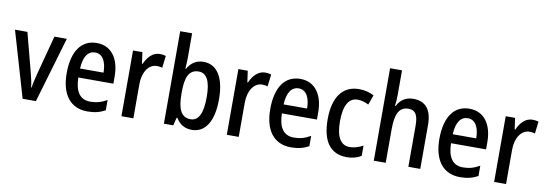

<svg xmlns="http://www.w3.org/2000/svg" viewBox="-57 -1152 4430 1554"><g transform="rotate(10 2158.0 -375.0)"><path d="M161 0H270L429 -540H327L241 -216C230 -173 220 -130 217 -102H213C208 -142 198 -188 187 -228L105 -540H3Z M675 -549C549 -549 476 -448 476 -266C476 -99 548 10 694 10C751 10 796 -1 840 -25V-110C794 -83 753 -72 703 -72C620 -72 577 -131 575 -248H863V-308C863 -450 797 -549 675 -549ZM675 -471C739 -471 769 -407 769 -322H576C581 -422 617 -471 675 -471Z M1192 -550C1136 -550 1094 -506 1068 -447H1063L1050 -540H973V0H1071V-281C1071 -382 1120 -450 1185 -450C1201 -450 1217 -448 1230 -443L1242 -543C1226 -548 1208 -550 1192 -550Z M1420 -559V-760H1322V0H1399L1415 -65H1421C1452 -16 1493 10 1553 10C1662 10 1727 -90 1727 -270C1727 -452 1662 -549 1552 -549C1493 -549 1450 -520 1421 -469H1416C1418 -499 1420 -531 1420 -559ZM1527 -465C1594 -465 1626 -400 1626 -272C1626 -138 1593 -73 1528 -73C1451 -73 1420 -136 1420 -262V-279C1420 -393 1444 -465 1527 -465Z M2058 -550C2002 -550 1960 -506 1934 -447H1929L1916 -540H1839V0H1937V-281C1937 -382 1986 -450 2051 -450C2067 -450 2083 -448 2096 -443L2108 -543C2092 -548 2074 -550 2058 -550Z M2348 -549C2222 -549 2149 -448 2149 -266C2149 -99 2221 10 2367 10C2424 10 2469 -1 2513 -25V-110C2467 -83 2426 -72 2376 -72C2293 -72 2250 -131 2248 -248H2536V-308C2536 -450 2470 -549 2348 -549ZM2348 -471C2412 -471 2442 -407 2442 -322H2249C2254 -422 2290 -471 2348 -471Z M2826 10C2870 10 2912 -1 2944 -22V-106C2910 -87 2874 -75 2834 -75C2760 -75 2722 -140 2722 -267C2722 -397 2760 -464 2834 -464C2863 -464 2894 -455 2924 -440L2953 -520C2921 -538 2880 -550 2830 -550C2695 -550 2621 -447 2621 -267C2621 -80 2694 10 2826 10Z M3145 -558V-760H3047V0H3145V-273C3145 -401 3173 -463 3253 -463C3308 -463 3331 -425 3331 -339V0H3429V-360C3429 -486 3378 -549 3275 -549C3219 -549 3170 -521 3145 -468H3138C3143 -493 3145 -525 3145 -558Z M3738 -549C3612 -549 3539 -448 3539 -266C3539 -99 3611 10 3757 10C3814 10 3859 -1 3903 -25V-110C3857 -83 3816 -72 3766 -72C3683 -72 3640 -131 3638 -248H3926V-308C3926 -450 3860 -549 3738 -549ZM3738 -471C3802 -471 3832 -407 3832 -322H3639C3644 -422 3680 -471 3738 -471Z M4255 -550C4199 -550 4157 -506 4131 -447H4126L4113 -540H4036V0H4134V-281C4134 -382 4183 -450 4248 -450C4264 -450 4280 -448 4293 -443L4305 -543C4289 -548 4271 -550 4255 -550Z"/></g></svg>

Font: Noto Sans Armenian Condensed Medium
Style: Regular
Weight: 500
Width: 3
Designer: Monotype Design Team
Foundry: Monotype Imaging Inc.
Version: Version 2.008